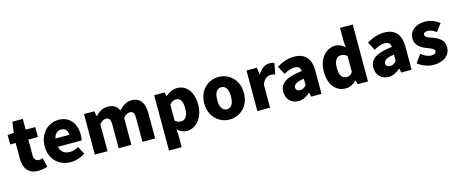

<svg xmlns="http://www.w3.org/2000/svg" viewBox="-51 -1597 6211 2602"><g transform="rotate(-15 3055.0 -296.0)"><path d="M296 14C354 14 395 2 425 -7L397 -136C383 -131 363 -125 345 -125C303 -125 273 -150 273 -213V-430H407V-569H273V-720H126L106 -569L18 -562V-430H95V-211C95 -77 153 14 296 14Z M753 14C819 14 897 -9 956 -51L897 -158C856 -134 818 -122 777 -122C705 -122 651 -154 635 -232H969C973 -246 977 -277 977 -309C977 -464 897 -583 733 -583C596 -583 463 -469 463 -285C463 -96 589 14 753 14ZM632 -349C644 -416 687 -447 736 -447C801 -447 826 -405 826 -349Z M1091 0H1269V-380C1302 -415 1333 -431 1359 -431C1404 -431 1425 -409 1425 -330V0H1603V-380C1637 -415 1668 -431 1694 -431C1739 -431 1759 -409 1759 -330V0H1937V-352C1937 -494 1883 -583 1759 -583C1683 -583 1630 -539 1581 -489C1552 -550 1504 -583 1425 -583C1348 -583 1299 -544 1252 -497H1249L1236 -569H1091Z M2076 207H2254V44L2248 -45C2286 -7 2332 14 2380 14C2502 14 2619 -98 2619 -294C2619 -469 2533 -583 2397 -583C2338 -583 2282 -554 2237 -514H2234L2221 -569H2076ZM2338 -132C2311 -132 2282 -140 2254 -165V-390C2284 -423 2311 -438 2344 -438C2407 -438 2436 -391 2436 -291C2436 -177 2392 -132 2338 -132Z M2981 14C3125 14 3259 -96 3259 -285C3259 -473 3125 -583 2981 -583C2836 -583 2702 -473 2702 -285C2702 -96 2836 14 2981 14ZM2981 -130C2914 -130 2884 -190 2884 -285C2884 -379 2914 -439 2981 -439C3047 -439 3077 -379 3077 -285C3077 -190 3047 -130 2981 -130Z M3371 0H3549V-325C3578 -400 3629 -427 3671 -427C3696 -427 3713 -423 3734 -418L3763 -571C3747 -578 3728 -583 3694 -583C3637 -583 3574 -546 3532 -470H3529L3516 -569H3371Z M3946 14C4009 14 4062 -15 4109 -57H4114L4126 0H4271V-323C4271 -501 4188 -583 4041 -583C3952 -583 3871 -553 3796 -508L3858 -391C3915 -423 3962 -441 4007 -441C4065 -441 4089 -414 4093 -368C3871 -344 3777 -279 3777 -159C3777 -64 3841 14 3946 14ZM4007 -124C3970 -124 3946 -140 3946 -173C3946 -213 3982 -246 4093 -260V-169C4067 -141 4043 -124 4007 -124Z M4612 14C4666 14 4721 -15 4761 -55H4765L4778 0H4923V-799H4745V-609L4751 -524C4714 -560 4677 -583 4614 -583C4496 -583 4379 -471 4379 -285C4379 -99 4470 14 4612 14ZM4659 -132C4598 -132 4562 -178 4562 -287C4562 -392 4607 -438 4656 -438C4686 -438 4718 -429 4745 -404V-180C4720 -143 4693 -132 4659 -132Z M5210 14C5273 14 5326 -15 5373 -57H5378L5390 0H5535V-323C5535 -501 5452 -583 5305 -583C5216 -583 5135 -553 5060 -508L5122 -391C5179 -423 5226 -441 5271 -441C5329 -441 5353 -414 5357 -368C5135 -344 5041 -279 5041 -159C5041 -64 5105 14 5210 14ZM5271 -124C5234 -124 5210 -140 5210 -173C5210 -213 5246 -246 5357 -260V-169C5331 -141 5307 -124 5271 -124Z M5842 14C5997 14 6079 -67 6079 -172C6079 -275 6000 -316 5929 -343C5870 -364 5821 -377 5821 -411C5821 -438 5840 -452 5881 -452C5918 -452 5958 -433 5999 -404L6078 -510C6030 -547 5964 -583 5875 -583C5742 -583 5655 -510 5655 -403C5655 -308 5732 -262 5800 -235C5858 -212 5913 -196 5913 -162C5913 -134 5893 -117 5846 -117C5801 -117 5754 -138 5702 -177L5623 -66C5681 -18 5768 14 5842 14Z"/></g></svg>

Font: Noto Sans JP Black
Style: Regular
Weight: 900
Designer: Ryoko NISHIZUKA  (kana, bopomofo & ideographs); Paul D. Hunt (Latin, Greek & Cyrillic); Sandoll Communications , Soo-you
Foundry: Adobe
Version: Version 2.002;hotconv 1.0.116;makeotfexe 2.5.65601